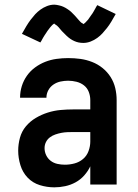

<svg xmlns="http://www.w3.org/2000/svg" viewBox="-20 -791 590 823"><path d="M213 12Q181 12 150.5 2.5Q120 -7 98.5 -29.5Q77 -52 67.5 -83Q58 -114 58 -145Q58 -173 65.5 -200.5Q73 -228 91 -249.5Q109 -271 133.5 -285.5Q158 -300 185 -308.5Q212 -317 239.5 -319.5Q267 -322 295 -322H367V-362Q367 -380 360.5 -397Q354 -414 340 -425Q326 -436 308 -440.5Q290 -445 272 -445Q256 -445 239.5 -441.5Q223 -438 209 -428.5Q195 -419 187 -404Q179 -389 179 -372H66Q66 -398 73.5 -422Q81 -446 95.5 -466.5Q110 -487 130.5 -502Q151 -517 174 -526Q197 -535 222 -538.5Q247 -542 272 -542Q299 -542 324.5 -538.5Q350 -535 374.5 -525.5Q399 -516 419.5 -499.5Q440 -483 454 -461Q468 -439 474 -413.5Q480 -388 480 -362V0H367V-78Q357 -57 341 -39Q325 -21 304 -9.5Q283 2 259.5 7Q236 12 213 12ZM258 -85Q279 -85 299.5 -90.5Q320 -96 336 -109.5Q352 -123 359.5 -143.5Q367 -164 367 -184V-225H295Q282 -225 269 -224.5Q256 -224 243 -221.5Q230 -219 217 -214.5Q204 -210 193.5 -202Q183 -194 177 -182Q171 -170 171 -156Q171 -140 178 -125.5Q185 -111 197.5 -101.5Q210 -92 226 -88.5Q242 -85 258 -85ZM337 -607Q332 -607 327 -607.5Q322 -608 317 -609Q312 -610 307.5 -611.5Q303 -613 298.5 -615Q294 -617 289.5 -619.5Q285 -622 281.5 -624.5Q278 -627 273.5 -630.5Q269 -634 265.5 -637.5Q262 -641 258.5 -644.5Q255 -648 251.5 -651.5Q248 -655 245.5 -657.5Q243 -660 239 -665Q235 -670 231.5 -674Q228 -678 224.5 -681Q221 -684 216.5 -686.5Q212 -689 212 -692L214 -693Q215 -693 215 -692L212 -690Q209 -688 206 -685.5Q203 -683 201 -680.5Q199 -678 197.5 -676.5Q196 -675 194.5 -673Q193 -671 191.5 -669Q190 -667 188.5 -665Q187 -663 185 -660.5Q183 -658 181.5 -655.5Q180 -653 178 -650Q176 -647 174 -644Q172 -641 170 -638Q168 -635 166 -631.5Q164 -628 162 -624.5Q160 -621 158 -617Q156 -613 153 -609L74 -646Q84 -664 93 -679Q102 -694 111.5 -706.5Q121 -719 130.5 -729.5Q140 -740 153 -749.5Q166 -759 181.5 -765Q197 -771 213 -771Q218 -771 223 -770Q228 -769 233 -768Q238 -767 242.5 -765.5Q247 -764 251.5 -762Q256 -760 260.5 -757.5Q265 -755 268.5 -752.5Q272 -750 276.5 -747Q281 -744 284.5 -740.5Q288 -737 291.5 -733.5Q295 -730 298.5 -726.5Q302 -723 304.5 -720Q307 -717 311 -712.5Q315 -708 318.5 -704Q322 -700 325.5 -696.5Q329 -693 333.5 -691Q338 -689 338 -685H335Q335 -686 338 -688Q341 -690 344 -692.5Q347 -695 349 -697.5Q351 -700 352.5 -701.5Q354 -703 355.5 -704.5Q357 -706 358.5 -708Q360 -710 361.5 -712.5Q363 -715 365 -717.5Q367 -720 368.5 -722.5Q370 -725 372 -727.5Q374 -730 376 -733Q378 -736 380 -739.5Q382 -743 384 -746.5Q386 -750 388 -753.5Q390 -757 392 -761Q394 -765 397 -769L476 -731Q466 -713 457 -698Q448 -683 438.5 -671Q429 -659 419.5 -648.5Q410 -638 397 -628.5Q384 -619 368.5 -613Q353 -607 337 -607Z"/></svg>

Font: Lode
Style: Bold
Weight: 700
Monospace: yes
Designer: Belleve Invis
Foundry: Belleve Invis
Version: Version 29.2.0; ttfautohint (v1.8.3)